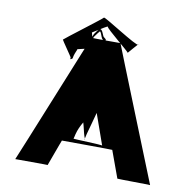

<svg xmlns="http://www.w3.org/2000/svg" viewBox="-80 -964 881 881"><g transform="rotate(10 360.5 -524.0)"><path d="M215 -671C215 -666 225 -675 225 -675C227 -692 233 -703 240 -721H241C244 -721 247 -722 251 -723C264 -726 290 -732 304 -736C313 -716 324 -701 329 -676C330 -669 329 -656 335 -653C345 -648 339 -664 339 -668C338 -697 322 -716 313 -737C317 -737 321 -735 324 -737C334 -744 317 -747 310 -746C299 -773 294 -802 285 -830C277 -843 273 -831 268 -820C263 -809 256 -796 251 -784C249 -778 361 -854 359 -846C357 -838 471 -748 469 -744C467 -740 516 -800 511 -789C506 -778 336 -891 334 -884C333 -880 167 -755 166 -752C165 -751 215 -680 215 -678ZM429 -782C429 -782 300 -782 301 -783C302 -784 303 -785 303 -786V-788C304 -790 306 -792 309 -796C316 -805 321 -813 327 -819C337 -813 338 -777 356 -781C369 -784 349 -795 348 -797C342 -805 335 -839 321 -826C313 -819 310 -812 302 -802C300 -800 49 -178 46 -174C46 -174 197 -174 197 -173C197 -173 242 -296 242 -295C242 -295 477 -294 477 -293L523 -167C523 -166 675 -165 676 -164C676 -164 428 -782 429 -782ZM428 -304C430 -308 292 -311 293 -313C295 -318 296 -325 298 -333C304 -357 313 -375 324 -394C325 -389 327 -386 329 -376C335 -352 337 -339 346 -317H345C336 -315 395 -493 385 -490C375 -487 368 -486 364 -485Z"/></g></svg>

Font: Hussar Wojna
Style: 3
Weight: 400
Designer: Robert Jablonski
Foundry: Cannot Into Space Fonts
Version: Version 1.01